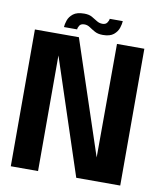

<svg xmlns="http://www.w3.org/2000/svg" viewBox="-87 -862 789 933"><g transform="rotate(10 307.0 -396.0)"><path d="M30 0V-675H247L433.5 -114.5L435 -675H570V0H353L164.5 -570.5V0ZM359 -706Q335 -706 319.2 -714.8Q303.5 -723.5 290.8 -732.2Q278 -741 263.5 -741Q245.5 -741 238.8 -730.2Q232 -719.5 232 -711H167Q167.5 -725 174 -744.2Q180.5 -763.5 198.8 -778Q217 -792.5 253.5 -792.5Q276.5 -792.5 291.5 -784.2Q306.5 -776 319.2 -767.5Q332 -759 348 -759Q364 -759 371.2 -769.5Q378.5 -780 379 -789H443.5Q443 -775.5 436.8 -755.8Q430.5 -736 412.5 -721Q394.5 -706 359 -706Z"/></g></svg>

Font: Anybody SemiBold
Style: Regular
Weight: 600
Designer: Tyler Finck
Foundry: Etcetera Type Company
Version: Version 1.010; ttfautohint (v1.8.3) -l 8 -r 50 -G 200 -x 14 